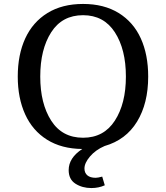

<svg xmlns="http://www.w3.org/2000/svg" viewBox="-20 -740 842 973"><path d="M618 -352Q618 -490 562 -576.5Q506 -663 401 -663Q295 -663 239.5 -576.5Q184 -490 184 -352Q184 -215 239.5 -128.5Q295 -42 401 -42Q506 -42 562 -128.5Q618 -215 618 -352ZM328 122Q328 60 397 15Q292 14 218.5 -32Q145 -78 107.5 -160.5Q70 -243 70 -352Q70 -463 108 -545.5Q146 -628 220.5 -674Q295 -720 401 -720Q507 -720 581.5 -674Q656 -628 693.5 -545.5Q731 -463 731 -352Q731 -216 674.5 -123.5Q618 -31 510 0Q464 20 436 53Q408 86 408 114Q408 136 422.5 148.5Q437 161 465 161Q476 161 498 155L511 199Q480 213 443 213Q397 213 362.5 191Q328 169 328 122Z"/></svg>

Font: Andada Pro Medium
Style: Regular
Weight: 500
Designer: Carolina Giovagnoli
Foundry: Huerta Tipografica
Version: Version 3.005; ttfautohint (v1.8.4)